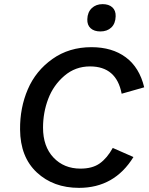

<svg xmlns="http://www.w3.org/2000/svg" viewBox="-20 -898 719 928"><path d="M465 -746Q435 -746 418 -761.5Q401 -777 402 -805Q403 -839 423.5 -858.5Q444 -878 476 -878Q506 -878 523 -862.5Q540 -847 539 -819Q538 -784 518 -765Q498 -746 465 -746ZM362 10Q238 10 158 -64.5Q78 -139 77 -272Q76 -377 114.5 -466.5Q153 -556 233.5 -613Q314 -670 422 -670Q522 -670 588 -621Q654 -572 677 -476L568 -445Q543 -577 415 -577Q344 -577 291 -531.5Q238 -486 213 -420Q188 -354 188 -281Q188 -190 238.5 -136.5Q289 -83 369 -83Q427 -83 462.5 -108.5Q498 -134 525 -183L625 -139Q533 10 362 10Z"/></svg>

Font: Elaine Sans Medium
Style: Italic
Weight: 500
Italic angle: -13°
Designer: Wei Huang
Foundry: Wei Huang
Version: Version 2.001;December 24, 2019;FontCreator 12.0.0.2547 64-b